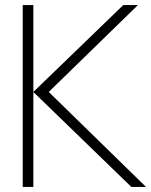

<svg xmlns="http://www.w3.org/2000/svg" viewBox="-20 -740 598 760"><path d="M468 -720H526L173 -376L558 0H500L112 -376ZM70 -720H112V0H70Z"/></svg>

Font: Vela Sans ExtLt
Style: Regular
Weight: 200
Designer: Principal design: Mikhail Sharanda - project Manrope.
Design modification: Ravid Balaliev
Foundry: Mikhail Sharanda
Version: Version 1.001